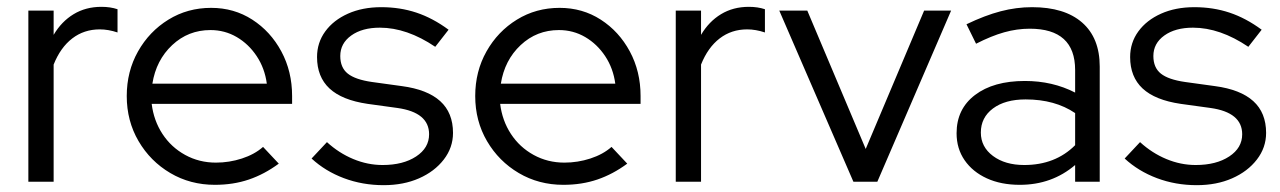

<svg xmlns="http://www.w3.org/2000/svg" viewBox="-20 -532 3746 562"><path d="M63 0V-501H137V-430Q160 -469 195.5 -490.5Q231 -512 277 -512Q303 -512 324 -505V-437Q297 -446 272 -446Q226 -446 191.5 -419.5Q157 -393 137 -343V0Z M609 9Q537 9 478.5 -25.5Q420 -60 385.5 -119Q351 -178 351 -251Q351 -323 384 -381.5Q417 -440 473 -474.5Q529 -509 598 -509Q665 -509 718.5 -474.5Q772 -440 803.5 -381.5Q835 -323 835 -251V-228H424Q430 -179 455.5 -140Q481 -101 522 -78.5Q563 -56 612 -56Q651 -56 688 -68Q725 -80 750 -102L796 -53Q754 -22 708.5 -6.5Q663 9 609 9ZM426 -287H761Q755 -332 731.5 -367.5Q708 -403 673 -423.5Q638 -444 596 -444Q531 -444 484 -400Q437 -356 426 -287Z M1103 10Q1041 10 986.5 -10.5Q932 -31 892 -68L937 -116Q972 -84 1014 -66.5Q1056 -49 1100 -49Q1160 -49 1198 -74Q1236 -99 1236 -139Q1236 -203 1143 -216L1056 -228Q981 -239 944.5 -273Q908 -307 908 -365Q908 -407 932 -440Q956 -473 998.5 -492Q1041 -511 1096 -511Q1151 -511 1199 -495Q1247 -479 1293 -445L1254 -395Q1171 -451 1092 -451Q1040 -451 1008 -428Q976 -405 976 -368Q976 -334 998 -316.5Q1020 -299 1069 -292L1156 -280Q1231 -270 1268.5 -236Q1306 -202 1306 -143Q1306 -100 1279 -65Q1252 -30 1206.5 -10Q1161 10 1103 10Z M1629 9Q1557 9 1498.5 -25.5Q1440 -60 1405.5 -119Q1371 -178 1371 -251Q1371 -323 1404 -381.5Q1437 -440 1493 -474.5Q1549 -509 1618 -509Q1685 -509 1738.5 -474.5Q1792 -440 1823.5 -381.5Q1855 -323 1855 -251V-228H1444Q1450 -179 1475.5 -140Q1501 -101 1542 -78.5Q1583 -56 1632 -56Q1671 -56 1708 -68Q1745 -80 1770 -102L1816 -53Q1774 -22 1728.5 -6.5Q1683 9 1629 9ZM1446 -287H1781Q1775 -332 1751.5 -367.5Q1728 -403 1693 -423.5Q1658 -444 1616 -444Q1551 -444 1504 -400Q1457 -356 1446 -287Z M1958 0V-501H2032V-430Q2055 -469 2090.5 -490.5Q2126 -512 2172 -512Q2198 -512 2219 -505V-437Q2192 -446 2167 -446Q2121 -446 2086.5 -419.5Q2052 -393 2032 -343V0Z M2478 0 2261 -501H2343L2514 -96L2685 -501H2764L2548 0Z M2965 9Q2910 9 2868.5 -10Q2827 -29 2803.5 -63Q2780 -97 2780 -142Q2780 -213 2834 -254Q2888 -295 2980 -295Q3061 -295 3127 -261V-327Q3127 -448 2994 -448Q2957 -448 2919.5 -437.5Q2882 -427 2837 -404L2809 -461Q2863 -487 2909 -499Q2955 -511 3001 -511Q3096 -511 3147.5 -466Q3199 -421 3199 -337V0H3127V-49Q3093 -20 3052.5 -5.5Q3012 9 2965 9ZM2851 -144Q2851 -102 2886.5 -75.5Q2922 -49 2978 -49Q3069 -49 3127 -107V-201Q3068 -241 2982 -241Q2922 -241 2886.5 -214.5Q2851 -188 2851 -144Z M3483 10Q3421 10 3366.5 -10.5Q3312 -31 3272 -68L3317 -116Q3352 -84 3394 -66.5Q3436 -49 3480 -49Q3540 -49 3578 -74Q3616 -99 3616 -139Q3616 -203 3523 -216L3436 -228Q3361 -239 3324.5 -273Q3288 -307 3288 -365Q3288 -407 3312 -440Q3336 -473 3378.5 -492Q3421 -511 3476 -511Q3531 -511 3579 -495Q3627 -479 3673 -445L3634 -395Q3551 -451 3472 -451Q3420 -451 3388 -428Q3356 -405 3356 -368Q3356 -334 3378 -316.5Q3400 -299 3449 -292L3536 -280Q3611 -270 3648.5 -236Q3686 -202 3686 -143Q3686 -100 3659 -65Q3632 -30 3586.5 -10Q3541 10 3483 10Z"/></svg>

Font: Red Hat Display VF
Style: Regular
Weight: 300
Designer: Pentagram, MCKL
Foundry: Pentagram, MCKL
Version: Version 1.023